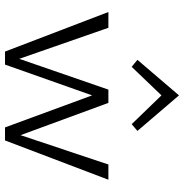

<svg xmlns="http://www.w3.org/2000/svg" viewBox="-4 -731 735 767"><g transform="rotate(90 363.5 -347.5)"><path d="M698 -413 541 0H489L361 -348L238 0H186L28 -413H91L215 -57L338 -413H391L520 -62L637 -413ZM219 -529 361 -695 503 -529 476 -506 361 -625 247 -506Z"/></g></svg>

Font: Ysabeau Semilight
Style: Regular
Weight: 300
Designer: Christian Thalmann (Catharsis Fonts)
Version: Version 0.003